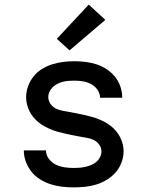

<svg xmlns="http://www.w3.org/2000/svg" viewBox="-20 -803 640 831"><path d="M298 8Q273 8 248 5Q223 2 199.5 -5.5Q176 -13 154 -26.5Q132 -40 116.5 -59.5Q101 -79 92 -103Q83 -127 83 -152H179Q179 -132 191.5 -115.5Q204 -99 221.5 -90.5Q239 -82 259 -79Q279 -76 298 -76Q311 -76 324 -77Q337 -78 350 -81Q363 -84 375 -89Q387 -94 397 -102.5Q407 -111 413 -123Q419 -135 419 -148Q419 -164 409.5 -177Q400 -190 386 -197Q372 -204 356 -206.5Q340 -209 324.5 -212Q309 -215 293.5 -218Q278 -221 263 -224.5Q248 -228 232.5 -232Q217 -236 202.5 -242Q188 -248 174 -255.5Q160 -263 147.5 -273Q135 -283 125 -295Q115 -307 108 -321Q101 -335 97 -350.5Q93 -366 93 -382Q93 -406 101.5 -429.5Q110 -453 125 -472Q140 -491 161 -504Q182 -517 205.5 -524.5Q229 -532 253 -535Q277 -538 302 -538Q326 -538 350.5 -535Q375 -532 398 -524.5Q421 -517 441.5 -503.5Q462 -490 477.5 -471Q493 -452 501 -428.5Q509 -405 509 -380H413Q413 -399 401.5 -415Q390 -431 373.5 -439.5Q357 -448 338.5 -451Q320 -454 302 -454Q289 -454 276.5 -453Q264 -452 252 -449Q240 -446 229 -440.5Q218 -435 209 -426.5Q200 -418 194.5 -406.5Q189 -395 189 -383Q189 -367 198.5 -353.5Q208 -340 222 -333Q236 -326 251.5 -323.5Q267 -321 282.5 -318Q298 -315 313.5 -312Q329 -309 344.5 -305.5Q360 -302 375 -298Q390 -294 405 -288Q420 -282 434 -274.5Q448 -267 460 -257.5Q472 -248 482.5 -235.5Q493 -223 500 -209Q507 -195 511 -179.5Q515 -164 515 -149Q515 -124 506 -100Q497 -76 480.5 -57Q464 -38 442.5 -25Q421 -12 397 -4.5Q373 3 348 5.5Q323 8 298 8ZM281 -585 226 -635 364 -783 436 -717Z"/></svg>

Font: Iosevka Curly Medium Extended
Style: Regular
Weight: 500
Width: 7
Monospace: yes
Designer: Belleve Invis
Foundry: Belleve Invis
Version: Version 11.1.0; ttfautohint (v1.8.3)